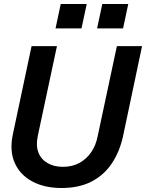

<svg xmlns="http://www.w3.org/2000/svg" viewBox="-20 -929 731 961"><path d="M288 12Q203 12 142 -20.5Q81 -53 54 -113Q27 -173 44 -255L138 -698H265L169 -248Q159 -201 172 -166.5Q185 -132 217.5 -113Q250 -94 295 -94Q341 -94 376.5 -113Q412 -132 436 -166.5Q460 -201 469 -248L565 -698H691L596 -248Q579 -170 540 -111.5Q501 -53 438.5 -20.5Q376 12 288 12ZM466 -787 492 -909H622L596 -787ZM258 -787 284 -909H414L388 -787Z"/></svg>

Font: Azeret Mono Thin Medium
Style: Italic
Weight: 500
Italic angle: -12°
Version: Version 1.002